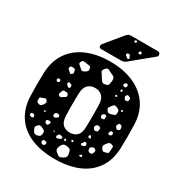

<svg xmlns="http://www.w3.org/2000/svg" viewBox="-210 -1071 1162 1231"><g transform="rotate(30 371.0 -455.0)"><path d="M371 10Q273 10 199.5 -20Q126 -50 83.5 -110.5Q41 -171 37 -260Q34 -346 37 -436Q41 -524 83 -585Q125 -646 199 -678Q273 -710 371 -710Q469 -710 543 -678Q617 -646 659.5 -585Q702 -524 705 -436Q708 -346 705 -260Q701 -171 658.5 -110.5Q616 -50 542.5 -20Q469 10 371 10ZM421 -644Q400 -653 388 -660Q376 -667 362 -650Q347 -633 355.5 -622Q364 -611 375 -592Q385 -576 392 -569.5Q399 -563 417 -567Q435 -571 437.5 -580.5Q440 -590 442 -608Q443 -624 439 -631Q435 -638 421 -644ZM540 -638Q531 -643 525 -638Q520 -634 517.5 -631Q515 -628 517 -622Q520 -615 523.5 -614.5Q527 -614 534 -614Q539 -614 540 -617Q541 -620 543 -625Q545 -634 540 -638ZM278 -605Q276 -619 267 -620Q258 -621 244 -623Q230 -625 221.5 -626Q213 -627 207 -614Q200 -601 206.5 -595.5Q213 -590 224 -580Q233 -571 239 -568Q245 -565 256 -571Q269 -578 275 -584Q281 -590 278 -605ZM532 -589 522 -593 518 -584 521 -576 531 -578ZM592 -574Q583 -577 578.5 -579Q574 -581 568 -574Q562 -567 563 -562.5Q564 -558 569 -550Q572 -543 576.5 -542.5Q581 -542 588 -543Q595 -545 596 -548Q597 -551 598 -558Q599 -564 598 -567.5Q597 -571 592 -574ZM181 -558Q172 -558 168 -557Q164 -556 161 -548Q158 -540 160.5 -536.5Q163 -533 170 -528Q178 -521 182.5 -516.5Q187 -512 196 -518Q205 -524 204 -530Q203 -536 200 -547Q198 -555 193.5 -556.5Q189 -558 181 -558ZM515 -545 506 -543 507 -534 515 -531 521 -538ZM371 -185Q404 -185 424 -204.5Q444 -224 445 -266Q448 -352 445 -434Q444 -476 423.5 -495.5Q403 -515 371 -515Q339 -515 319 -495.5Q299 -476 297 -434Q294 -352 297 -266Q299 -224 318.5 -204.5Q338 -185 371 -185ZM548 -479Q536 -483 530.5 -478.5Q525 -474 517 -464Q509 -454 506 -448Q503 -442 510 -431Q517 -420 524 -418.5Q531 -417 544 -420Q558 -424 565.5 -427.5Q573 -431 574 -446Q575 -462 569 -467.5Q563 -473 548 -479ZM595 -481 587 -477 588 -468 597 -465 599 -474ZM222 -459Q215 -460 211 -462.5Q207 -465 203 -459Q199 -453 201 -449.5Q203 -446 208 -440Q213 -435 216 -432.5Q219 -430 225 -432Q232 -435 231.5 -439Q231 -443 231 -450Q231 -456 222 -459ZM153 -444Q151 -451 143 -451Q138 -451 135 -450.5Q132 -450 131 -445Q128 -436 135 -430Q142 -426 150 -431Q156 -436 153 -444ZM240 -386Q236 -398 229.5 -399Q223 -400 210 -400Q201 -400 198.5 -396Q196 -392 193 -383Q190 -374 188.5 -368.5Q187 -363 195 -357Q203 -351 208 -353Q213 -355 221 -361Q231 -367 237 -371Q243 -375 240 -386ZM517 -397Q504 -402 497 -392Q489 -382 496 -371Q500 -365 504 -365Q508 -365 515 -367Q521 -368 522 -371.5Q523 -375 523 -381Q523 -387 523 -391Q523 -395 517 -397ZM628 -393Q620 -395 617.5 -391.5Q615 -388 611 -381Q606 -373 612 -365Q618 -359 621 -354.5Q624 -350 631 -354Q640 -357 642 -361.5Q644 -366 643 -375Q642 -390 628 -393ZM606 -326Q599 -327 596.5 -325Q594 -323 592 -317Q589 -312 588.5 -308.5Q588 -305 592 -301Q596 -296 599.5 -297.5Q603 -299 608 -301Q617 -306 616 -313Q615 -319 613.5 -322Q612 -325 606 -326ZM518 -314Q504 -320 495 -309Q485 -298 493 -286Q497 -278 501.5 -277Q506 -276 514 -277Q522 -279 524 -283Q526 -287 527 -295Q528 -303 526.5 -307Q525 -311 518 -314ZM139 -291Q133 -300 127 -297Q121 -294 110 -291Q101 -288 96 -286Q91 -284 91 -274Q91 -262 93 -255.5Q95 -249 107 -245Q119 -242 124.5 -245.5Q130 -249 137 -259Q144 -269 145.5 -275Q147 -281 139 -291ZM646 -253Q632 -258 625 -254Q618 -250 609 -238Q600 -226 598.5 -218Q597 -210 606 -198Q614 -186 622 -187Q630 -188 644 -192Q654 -196 655 -202Q656 -208 656 -219Q656 -232 657.5 -240.5Q659 -249 646 -253ZM261 -242Q259 -250 254.5 -251Q250 -252 242 -252Q231 -253 227 -242Q224 -236 224.5 -232Q225 -228 230 -224Q236 -219 239.5 -220.5Q243 -222 249 -225Q255 -230 259 -232.5Q263 -235 261 -242ZM505 -229 495 -239 486 -226 494 -217H507ZM169 -229 162 -233 160 -226 163 -218 171 -222ZM233 -181Q228 -188 219 -186Q212 -184 207 -183Q202 -182 202 -175Q202 -167 205 -163.5Q208 -160 216 -157Q222 -155 224 -158.5Q226 -162 231 -167Q237 -175 233 -181ZM503 -167Q503 -180 492 -183Q486 -185 484.5 -181.5Q483 -178 479 -173Q475 -168 472 -165Q469 -162 472 -156Q477 -151 480.5 -151.5Q484 -152 491 -155Q497 -157 500 -159Q503 -161 503 -167ZM566 -174Q558 -180 553 -179Q548 -178 540 -173Q532 -168 531 -163.5Q530 -159 533 -150Q536 -137 550 -136Q564 -135 569 -148Q572 -157 573 -162.5Q574 -168 566 -174ZM115 -172Q110 -177 102 -174Q98 -172 95.5 -170.5Q93 -169 93 -164Q93 -158 94.5 -155Q96 -152 102 -151Q109 -149 113 -149Q117 -149 121 -155Q125 -161 122 -164Q119 -167 115 -172ZM422 -147 416 -154 406 -153 408 -143 416 -139ZM283 -148 277 -146 278 -139 285 -137ZM330 -142Q321 -144 316 -137Q312 -131 309.5 -127Q307 -123 311 -117Q316 -111 320.5 -112.5Q325 -114 332 -117Q339 -120 343 -121.5Q347 -123 347 -131Q347 -138 342 -139Q337 -140 330 -142ZM375 -136 363 -138 364 -126 372 -121 377 -128ZM207 -123Q194 -129 186.5 -130Q179 -131 169 -120Q159 -110 160 -102.5Q161 -95 168 -82Q174 -70 180 -66.5Q186 -63 199 -65Q213 -68 218.5 -73Q224 -78 226 -92Q228 -105 223.5 -111Q219 -117 207 -123ZM513 -102 503 -97 496 -87 509 -85 518 -90ZM400 -101Q383 -103 375 -98Q367 -93 359 -77Q352 -61 353.5 -51.5Q355 -42 369 -31Q382 -19 391.5 -18Q401 -17 416 -26Q431 -35 434.5 -43.5Q438 -52 434 -69Q431 -86 424.5 -92.5Q418 -99 400 -101ZM264 -61Q257 -62 253.5 -61.5Q250 -61 247 -56Q241 -47 248 -38Q255 -29 265 -33Q277 -37 276 -48Q276 -54 273 -56.5Q270 -59 264 -61ZM278 -750Q262 -750 262 -766Q262 -774 267 -779L367 -901Q378 -914 385.5 -917Q393 -920 404 -920H600Q619 -920 619 -900Q619 -893 614 -888L467 -767Q459 -760 450 -755Q441 -750 425 -750ZM453 -910 441 -909 437 -898 447 -894 455 -899ZM518 -857 507 -865 497 -855 502 -843 515 -845ZM460 -802Q458 -807 456.5 -809.5Q455 -812 450 -812Q443 -812 439.5 -810.5Q436 -809 435 -802Q433 -797 436 -794.5Q439 -792 444 -789Q450 -785 453.5 -781.5Q457 -778 462 -782Q468 -787 465.5 -791Q463 -795 460 -802Z"/></g></svg>

Font: Rubik Moonrocks
Style: Regular
Weight: 400
Designer: Hubert and Fischer, NaN
Foundry: Hubert and Fischer, NaN
Version: Version 2.200